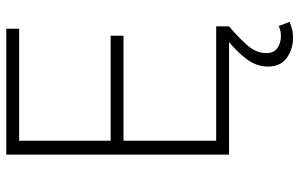

<svg xmlns="http://www.w3.org/2000/svg" viewBox="-195 -573 977 627"><g transform="rotate(-90 293.5 -259.5)"><path d="M102.1 0V-727.5H513.2V-685.5H147.5V-386.7H490.2V-344.7H147.5V-42H521V0ZM483.9 209Q446.3 209 418 188.5Q389.6 168 389.6 127Q389.6 88.9 415.3 55.7Q440.9 22.5 479 -7.8L521 0Q484.9 30.3 459.2 59.6Q433.6 88.9 433.6 121.6Q433.6 146.5 450.2 158Q466.8 169.4 489.3 169.4Q498.5 169.4 506.8 167.5Q515.1 165.5 522 162.1L535.6 197.8Q524.9 202.1 512.5 205.6Q500 209 483.9 209Z"/></g></svg>

Font: Inter 16pt ExtraLight
Style: Regular
Weight: 250
Version: Version 4.001;git-66647c0bb